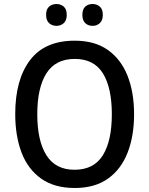

<svg xmlns="http://www.w3.org/2000/svg" viewBox="-20 -928 744 958"><path d="M649 -358Q649 -249 616.5 -166Q584 -83 518.5 -36.5Q453 10 353 10Q251 10 185 -37Q119 -84 87.5 -167Q56 -250 56 -359Q56 -530 129.5 -627.5Q203 -725 353 -725Q453 -725 518.5 -678.5Q584 -632 616.5 -549.5Q649 -467 649 -358ZM166 -358Q166 -226 211.5 -153.5Q257 -81 352 -81Q448 -81 493 -153Q538 -225 538 -358Q538 -490 493.5 -562Q449 -634 353 -634Q257 -634 211.5 -562Q166 -490 166 -358ZM210 -854Q210 -882 225 -895Q240 -908 262 -908Q283 -908 298 -895Q313 -882 313 -854Q313 -826 298 -812.5Q283 -799 262 -799Q240 -799 225 -812.5Q210 -826 210 -854ZM391 -854Q391 -882 405.5 -895Q420 -908 442 -908Q463 -908 478 -895Q493 -882 493 -854Q493 -826 478 -812.5Q463 -799 442 -799Q420 -799 405.5 -812.5Q391 -826 391 -854Z"/></svg>

Font: Noto Sans Sinhala UI SemiCondensed Medium
Style: Regular
Weight: 500
Width: 4
Designer: Jelle Bosma - Monotype Design Team
Foundry: Monotype Imaging Inc.
Version: Version 2.006; ttfautohint (v1.8.4.7-5d5b)